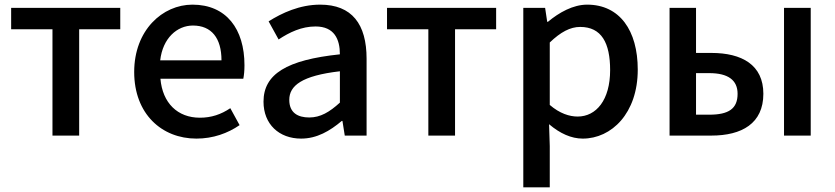

<svg xmlns="http://www.w3.org/2000/svg" viewBox="-20 -584 3598 827"><path d="M206 0H321V-458H498V-550H28V-458H206Z M826 13C898 13 961 -10 1012 -45L972 -118C932 -91 890 -77 841 -77C745 -77 680 -140 671 -245H1028C1031 -260 1033 -279 1033 -303C1033 -459 955 -564 809 -564C680 -564 558 -454 558 -274C558 -93 677 13 826 13ZM670 -324C681 -420 743 -474 811 -474C891 -474 934 -420 934 -324Z M1277 13C1345 13 1401 -20 1452 -63H1455L1465 0H1559V-331C1559 -480 1496 -564 1359 -564C1271 -564 1194 -528 1137 -492L1180 -414C1227 -445 1279 -470 1339 -470C1420 -470 1444 -415 1444 -350C1215 -326 1115 -265 1115 -146C1115 -49 1182 13 1277 13ZM1312 -78C1263 -78 1226 -98 1226 -154C1226 -215 1280 -258 1444 -277V-142C1399 -101 1360 -78 1312 -78Z M1825 0H1940V-458H2117V-550H1647V-458H1825Z M2234 223H2348V45L2345 -49C2392 -9 2441 13 2490 13C2614 13 2727 -96 2727 -284C2727 -453 2649 -564 2509 -564C2448 -564 2388 -530 2340 -490H2337L2328 -550H2234ZM2468 -82C2433 -82 2391 -95 2348 -132V-401C2395 -446 2436 -468 2479 -468C2571 -468 2608 -399 2608 -282C2608 -153 2548 -82 2468 -82Z M2864 0H3044C3175 0 3268 -52 3268 -180C3268 -305 3175 -356 3044 -356H2978V-550H2864ZM3357 0H3472V-550H3357ZM2978 -90V-269H3035C3116 -269 3157 -239 3157 -180C3157 -116 3119 -90 3035 -90Z"/></svg>

Font: Spoqa Han Sans Neo Medium
Style: Regular
Weight: 500
Designer: [Spoqa Han Sans Neo] Dong-huui Kim  Younghwa Kang  Yujin Lee  [Noto Sans] Ryoko NISHIZUKA  (kana & ideographs); Paul D. 
Foundry: Spoqa (http://www.spoqa-han-sans.com)
Version: Version 1.000